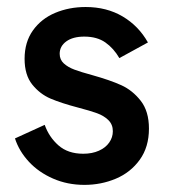

<svg xmlns="http://www.w3.org/2000/svg" viewBox="-20 -515 480 545"><path d="M22.5 -122.1 106.9 -160.6Q119.1 -126 146 -102.3Q172.9 -78.6 216.3 -78.6Q241.7 -78.6 260.7 -87.2Q279.8 -95.7 290 -110.4Q300.3 -125 300.3 -142.6Q300.3 -161.6 287.6 -174.1Q274.9 -186.5 255.4 -193.6Q235.8 -200.7 202.1 -209.5Q153.8 -222.2 123.5 -235.1Q93.3 -248 71.5 -275.1Q49.8 -302.2 49.8 -348.1Q49.8 -395.5 73.5 -428.7Q97.2 -461.9 136.7 -478.5Q176.3 -495.1 223.1 -495.1Q282.7 -495.1 328.1 -468.3Q373.5 -441.4 399.9 -394.5L318.8 -350.1Q302.7 -377.9 279.1 -394.5Q255.4 -411.1 219.2 -411.1Q187 -411.1 168.2 -397.5Q149.4 -383.8 149.4 -362.3Q149.4 -345.7 161.1 -335Q172.9 -324.2 191.2 -317.4Q209.5 -310.5 241.7 -301.8Q292.5 -287.6 324.2 -273.2Q356 -258.8 379.4 -229Q402.8 -199.2 402.8 -149.9Q402.8 -97.7 376.7 -61.5Q350.6 -25.4 308.8 -7.8Q267.1 9.8 219.7 9.8Q171.4 9.8 130.6 -8.1Q89.8 -25.9 62 -55.9Q34.2 -85.9 22.5 -122.1Z"/></svg>

Font: Acari Sans SemiBold
Style: Regular
Weight: 600
Designer: Alfredo Marco Pradil and Stefan Peev
Foundry: Hanken Design Co.
Version: Version 1.045;January 11, 2019;FontCreator 11.5.0.2425 64-bi